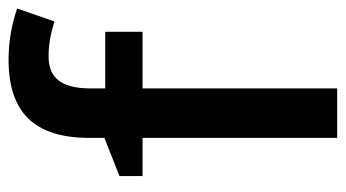

<svg xmlns="http://www.w3.org/2000/svg" viewBox="-199 -606 805 447"><g transform="rotate(-90 203.5 -382.5)"><path d="M353 -453.1H221.2V0H106V-453.1H17.1V-506.8L106 -542V-577.1Q106 -672.9 150.9 -719Q195.8 -765.1 288.1 -765.1Q348.6 -765.1 407.2 -745.1L377 -658.2Q334.5 -671.9 295.9 -671.9Q256.8 -671.9 239 -647.7Q221.2 -623.5 221.2 -575.2V-540H353Z"/></g></svg>

Font: f1_57812          
Style: Regular
Weight: 600
Foundry: Ascender Corporation
Version: Version 1.10